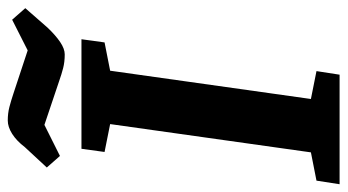

<svg xmlns="http://www.w3.org/2000/svg" viewBox="-220 -658 873 482"><g transform="rotate(-90 216.0 -416.5)"><path d="M-5 0 4 -58 75 -72 146 -576 76 -590 84 -648H359L351 -590L280 -576L209 -72L279 -58L270 0ZM321 -690Q302 -690 286.5 -694Q271 -698 254 -704L144 -741L66 -702L37 -735L88 -790Q104 -811 121.5 -822Q139 -833 155 -833Q173 -833 188.5 -829Q204 -825 222 -819L331 -783L408 -822L437 -789L388 -733Q369 -713 352 -701.5Q335 -690 321 -690Z"/></g></svg>

Font: Faustina
Style: Bold Italic
Weight: 700
Italic angle: -8°
Designer: Alfonso Garcia
Foundry: http://www.omnibus-type.com
Version: Version 1.200